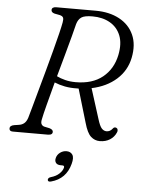

<svg xmlns="http://www.w3.org/2000/svg" viewBox="-62 -749 785 1053"><g transform="rotate(5 330.5 -222.0)"><path d="M595.5 -44Q585 -19.5 561.5 -4.5Q538 10.5 505.5 10.5Q478 10.5 456.8 -8.5Q435.5 -27.5 420 -83L365.5 -266.5Q360.5 -266.5 356 -266.5Q320 -265.5 289 -271.5Q258 -277.5 232 -288.5Q213.5 -219.5 198.8 -162.8Q184 -106 179.5 -82Q175 -63 180.5 -53.8Q186 -44.5 196.5 -42L225 -36Q245 -30 245 -17.5Q245 0 219 0H26.5Q7 0 7 -15.5Q7 -32 31.5 -36L55 -39.5Q73.5 -42 85.2 -51.8Q97 -61.5 104 -82Q109.5 -100.5 120.8 -141.5Q132 -182.5 147 -236.5Q162 -290.5 178 -348.8Q194 -407 208.2 -461.2Q222.5 -515.5 232.8 -557.5Q243 -599.5 246.5 -619.5Q250 -637.5 246.5 -646.2Q243 -655 227.5 -659L198.5 -664.5Q180 -669.5 180 -682.5Q180 -700 205.5 -700H421Q497 -700 552 -670.5Q607 -641 631.2 -587Q655.5 -533 640.5 -459.5Q626 -388.5 572.2 -340.5Q518.5 -292.5 436 -275L488 -111Q500 -71 511.8 -58.8Q523.5 -46.5 538 -46.5Q557.5 -46.5 570.5 -63.5Q579 -75.5 590.5 -70Q596.5 -67.5 598.2 -60Q600 -52.5 595.5 -44ZM321 -618Q316 -596 303.5 -549.5Q291 -503 274.8 -443.8Q258.5 -384.5 241.5 -323.5Q261.5 -313.5 288 -306.8Q314.5 -300 346 -300Q438 -300 494.2 -345.5Q550.5 -391 566.5 -468.5Q579.5 -532.5 561.8 -576.8Q544 -621 503.5 -644.2Q463 -667.5 407.5 -667.5Q363 -667.5 345.8 -655.5Q328.5 -643.5 321 -618ZM304 161Q285 161 277.2 150Q269.5 139 274 123Q278.5 105 294.5 93.2Q310.5 81.5 329.5 81.5Q351.5 81.5 362.2 97.2Q373 113 363.5 148Q341.5 232.5 259 254.5Q242 259 240.5 247Q240.5 235 256.5 230.5Q284.5 222.5 301.5 206.5Q318.5 190.5 323 173.5Q326 161 313.5 161Z"/></g></svg>

Font: Fraunces 9pt Soft Light
Style: Italic
Weight: 300
Italic angle: -16°
Version: Version 1.000;[0bf87f6ff]